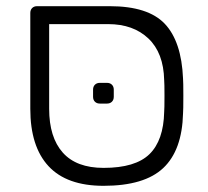

<svg xmlns="http://www.w3.org/2000/svg" viewBox="-20 -591 673 621"><path d="M78 0ZM78 -239V-549Q78 -559 84 -565Q90 -571 100 -571H335Q459 -571 513 -514Q567 -457 572 -337Q573 -327 573 -281Q573 -234 572 -224Q569 -105 508 -47.5Q447 10 315 10Q196 10 137 -53.5Q78 -117 78 -239ZM511 -229Q512 -239 512 -281Q512 -322 511 -332Q509 -420 460 -466.5Q411 -513 330 -513H139V-239Q139 -147 183 -97.5Q227 -48 315 -48Q418 -48 463.5 -92.5Q509 -137 511 -229ZM281 -278V-301Q281 -311 287 -317Q293 -323 303 -323H326Q336 -323 342 -317Q348 -311 348 -301V-278Q348 -268 342 -262Q336 -256 326 -256H303Q293 -256 287 -262Q281 -268 281 -278Z"/></svg>

Font: Hezaedrus Light
Style: Regular
Weight: 300
Designer: Hubert & Fischer
Foundry: Hubert & Fischer
Version: Version 1.10;September 3, 2019;FontCreator 11.5.0.2425 64-bi